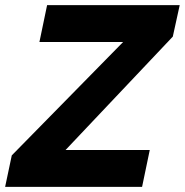

<svg xmlns="http://www.w3.org/2000/svg" viewBox="-56 -730 722 750"><path d="M-10 -123 425 -566H98L128 -710H646L619 -587L200 -144H529L499 0H-36Z"/></svg>

Font: Raleway ExtraBold
Style: Italic
Weight: 800
Italic angle: -12°
Designer: Matt McInerney, Pablo Impallari, Rodrigo Fuenzalida
Foundry: Matt McInerney, Pablo Impallari, Rodrigo Fuenzalida
Version: Version 4.026